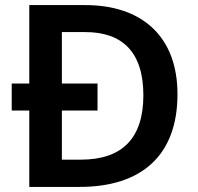

<svg xmlns="http://www.w3.org/2000/svg" viewBox="-20 -800 776 754"><path d="M315 -780H95V-472H26V-366H95V-66H293C535 -66 677 -189 677 -430C677 -659 535 -780 315 -780ZM315 -674C460 -674 543 -596 543 -426C543 -258 461 -173 297 -173H223V-366H363V-472H223V-674Z"/></svg>

Font: Noto Sans Malayalam UI SemiBold
Style: Regular
Weight: 600
Designer: Jelle Bosma - Monotype Design Team
Foundry: Monotype Imaging Inc.
Version: Version 2.104